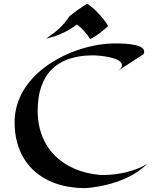

<svg xmlns="http://www.w3.org/2000/svg" viewBox="-20 -946 802 999"><path d="M744 -92C630 -26 498 -36 498 -36C313 -53 176 -170 176 -370C176 -559 275 -658 464 -658C489 -658 615 -650 615 -606C615 -597 608 -587 591 -576C709 -652 727 -664 727 -664C750 -715 643 -720 579 -720C362 -720 56 -570 56 -310C56 -99 197 31 420 33C420 33 626 26 744 -92ZM542 -810C538 -825 477 -903 433 -926C397 -904 370 -885 341 -861C311 -813 268 -777 219 -745L261 -756C292 -766 341 -788 379 -818C399 -809 438 -763 449 -743C493 -763 529 -799 542 -810Z"/></svg>

Font: Eagle Lake
Style: Regular
Weight: 400
Designer: Astigmatic (AOETI)
Foundry: Astigmatic (AOETI)
Version: Version 1.000